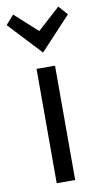

<svg xmlns="http://www.w3.org/2000/svg" viewBox="-108 -825 461 870"><g transform="rotate(-10 122.0 -389.5)"><path d="M18 -783 -19 -741 122 -590 263 -741 226 -783 122 -689ZM165 -522H80V4H165Z"/></g></svg>

Font: Repo
Style: Regular
Weight: 400
Designer: Stefan Peev
Foundry: Context Ltd
Version: Version 0.000